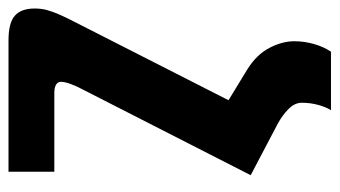

<svg xmlns="http://www.w3.org/2000/svg" viewBox="-208 -350 779 440"><g transform="rotate(90 181.0 -130.5)"><path d="M-19 179Q-19 164 -15.5 151Q-12 138 -5 122Q2 106 14 83L245 -371L363 -316L166 70Q159 83 154 96.5Q149 110 149 119Q149 126 155.5 130Q162 134 174 134H355V239H54Q14 239 -2.5 224.5Q-19 210 -19 179ZM363 -316 198 -261 121 -308Q87 -329 71.5 -358.5Q56 -388 56 -416Q56 -439 62.5 -461.5Q69 -484 80 -500H214Q207 -489 202 -471Q197 -453 197 -433Q197 -417 211 -403Q225 -389 245 -378Z"/></g></svg>

Font: Noto Sans Armenian
Style: Regular
Weight: 400
Designer: Monotype Design Team
Foundry: Monotype Imaging Inc.
Version: Version 2.007